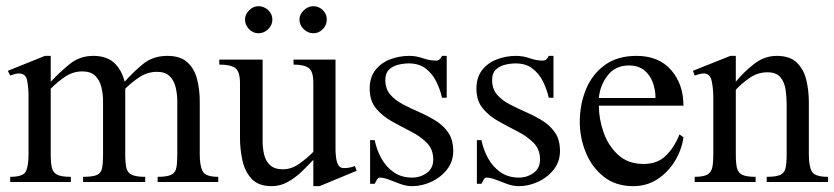

<svg xmlns="http://www.w3.org/2000/svg" viewBox="-20 -601 2755 634"><path d="M700.7 0H500.5V-17.1Q531.7 -17.1 545.4 -23.9Q559.1 -30.8 562.3 -46.9Q565.4 -63 565.4 -91.3V-266.6Q565.4 -289.1 560.3 -311.5Q555.2 -334 540.8 -348.9Q526.4 -363.8 498 -363.8Q467.3 -363.8 440.9 -346.4Q414.6 -329.1 393.6 -308.1V-91.3Q393.6 -63 397.2 -46.9Q400.9 -30.8 415 -23.9Q429.2 -17.1 459.5 -17.1V0H254.4V-17.1Q286.6 -17.1 300.3 -23.4Q314 -29.8 317.1 -46.1Q320.3 -62.5 320.3 -91.3V-266.6Q320.3 -290 314.9 -312.7Q309.6 -335.4 294.9 -350.3Q280.3 -365.2 252 -365.2Q220.7 -365.2 194.6 -347.4Q168.5 -329.6 147.5 -308.1V-91.3Q147.5 -63 151.4 -46.9Q155.3 -30.8 169.2 -23.9Q183.1 -17.1 213.9 -17.1V0H13.7V-17.1Q56.6 -17.1 65.4 -34.9Q74.2 -52.7 74.2 -91.3V-284.7Q74.2 -311.5 69.6 -335Q64.9 -358.4 43.5 -358.4Q35.6 -358.4 28.1 -356.2Q20.5 -354 13.7 -351.6L5.9 -367.2L128.4 -416.5H147.5V-331.1Q176.3 -361.8 209.7 -389.2Q243.2 -416.5 288.1 -416.5Q331.5 -416.5 356.4 -394Q381.3 -371.6 391.6 -331.1Q420.4 -363.8 452.9 -390.1Q485.4 -416.5 532.7 -416.5Q576.7 -416.5 599.9 -394.3Q623 -372.1 631.3 -337.6Q639.6 -303.2 639.6 -266.6V-91.3Q639.6 -53.7 649.2 -35.4Q658.7 -17.1 700.7 -17.1Z M1157.7 -37.1 1035.2 13.7H1014.6V-73.2Q997.1 -54.2 975.8 -33.9Q954.6 -13.7 929.9 0Q905.3 13.7 877 13.7Q833 13.7 810.5 -11Q788.1 -35.6 780.3 -72.3Q772.5 -108.9 772.5 -144V-325.2Q772.5 -364.7 757.1 -376.2Q741.7 -387.7 704.1 -387.7V-404.3H847.2V-134.3Q847.2 -111.3 852.3 -90.1Q857.4 -68.8 872.1 -55.4Q886.7 -42 914.1 -42Q942.9 -42 969.2 -61Q995.6 -80.1 1014.6 -99.6V-328.6Q1014.6 -365.7 999 -376.7Q983.4 -387.7 949.2 -387.7V-404.3H1087.9V-106.4Q1087.9 -97.7 1089.4 -83.3Q1090.8 -68.8 1096.4 -57.4Q1102.1 -45.9 1115.2 -45.9Q1134.8 -45.9 1151.9 -52.7ZM1059.1 -536.6Q1059.1 -518.1 1045.9 -504.6Q1032.7 -491.2 1014.6 -491.2Q996.6 -491.2 982.7 -504.9Q968.8 -518.6 968.8 -536.6Q968.8 -553.7 983.2 -567.1Q997.6 -580.6 1014.6 -580.6Q1032.7 -580.6 1045.9 -567.6Q1059.1 -554.7 1059.1 -536.6ZM879.4 -536.6Q879.4 -518.1 865.5 -504.6Q851.6 -491.2 833.5 -491.2Q815.4 -491.2 802.2 -504.9Q789.1 -518.6 789.1 -536.6Q789.1 -553.7 802.7 -567.1Q816.4 -580.6 833.5 -580.6Q851.6 -580.6 865.5 -567.6Q879.4 -554.7 879.4 -536.6Z M1476.6 -102.1Q1476.6 -67.4 1456.1 -41.3Q1435.5 -15.1 1404.3 -0.7Q1373 13.7 1340.8 13.7Q1321.8 13.7 1302.2 6.6Q1282.7 -0.5 1264.9 -7.6Q1247.1 -14.6 1232.9 -14.6Q1228 -14.6 1223.9 -6.3Q1219.7 2 1217.3 5.9H1202.1V-138.2H1217.3Q1223.6 -106.4 1239.3 -78.1Q1254.9 -49.8 1280.3 -32.2Q1305.7 -14.6 1340.8 -14.6Q1368.2 -14.6 1389.4 -30Q1410.6 -45.4 1410.6 -74.2Q1410.6 -107.9 1389.4 -129.4Q1368.2 -150.9 1336.9 -166.7Q1305.7 -182.6 1274.4 -200Q1243.2 -217.3 1221.9 -242.7Q1200.7 -268.1 1200.7 -308.1Q1200.7 -345.7 1219.5 -369.6Q1238.3 -393.6 1268.3 -405Q1298.3 -416.5 1331.5 -416.5Q1354.5 -416.5 1376.5 -408.7Q1398.4 -400.9 1420.4 -400.9Q1432.6 -400.9 1439.5 -416.5H1455.1V-278.3H1439.5Q1433.1 -307.1 1419.9 -333Q1406.7 -358.9 1385 -375.2Q1363.3 -391.6 1330.1 -391.6Q1313 -391.6 1294.9 -387.2Q1276.9 -382.8 1264.6 -371.1Q1252.4 -359.4 1252.4 -336.9Q1252.4 -307.6 1268.6 -288.8Q1284.7 -270 1310.3 -256.6Q1335.9 -243.2 1364.5 -230.7Q1393.1 -218.3 1418.7 -202.4Q1444.3 -186.5 1460.4 -162.8Q1476.6 -139.2 1476.6 -102.1Z M1829.1 -102.1Q1829.1 -67.4 1808.6 -41.3Q1788.1 -15.1 1756.8 -0.7Q1725.6 13.7 1693.4 13.7Q1674.3 13.7 1654.8 6.6Q1635.3 -0.5 1617.4 -7.6Q1599.6 -14.6 1585.4 -14.6Q1580.6 -14.6 1576.4 -6.3Q1572.3 2 1569.8 5.9H1554.7V-138.2H1569.8Q1576.2 -106.4 1591.8 -78.1Q1607.4 -49.8 1632.8 -32.2Q1658.2 -14.6 1693.4 -14.6Q1720.7 -14.6 1741.9 -30Q1763.2 -45.4 1763.2 -74.2Q1763.2 -107.9 1741.9 -129.4Q1720.7 -150.9 1689.5 -166.7Q1658.2 -182.6 1627 -200Q1595.7 -217.3 1574.5 -242.7Q1553.2 -268.1 1553.2 -308.1Q1553.2 -345.7 1572 -369.6Q1590.8 -393.6 1620.8 -405Q1650.9 -416.5 1684.1 -416.5Q1707 -416.5 1729 -408.7Q1751 -400.9 1772.9 -400.9Q1785.2 -400.9 1792 -416.5H1807.6V-278.3H1792Q1785.6 -307.1 1772.5 -333Q1759.3 -358.9 1737.5 -375.2Q1715.8 -391.6 1682.6 -391.6Q1665.5 -391.6 1647.5 -387.2Q1629.4 -382.8 1617.2 -371.1Q1605 -359.4 1605 -336.9Q1605 -307.6 1621.1 -288.8Q1637.2 -270 1662.8 -256.6Q1688.5 -243.2 1717 -230.7Q1745.6 -218.3 1771.2 -202.4Q1796.9 -186.5 1813 -162.8Q1829.1 -139.2 1829.1 -102.1Z M2223.6 -157.2 2236.8 -147.5Q2231 -106 2208.5 -69.1Q2186 -32.2 2150.9 -9.3Q2115.7 13.7 2071.3 13.7Q2013.2 13.7 1973.9 -17.3Q1934.6 -48.3 1914.6 -96.9Q1894.5 -145.5 1894.5 -198.2Q1894.5 -256.3 1915 -306.2Q1935.5 -356 1977.1 -386.2Q2018.6 -416.5 2082 -416.5Q2155.3 -416.5 2196 -369.9Q2236.8 -323.2 2236.8 -252H1957.5Q1957.5 -208.5 1973.1 -163.8Q1988.8 -119.1 2021.5 -89.4Q2054.2 -59.6 2105 -59.6Q2151.4 -59.6 2179.4 -87.6Q2207.5 -115.7 2223.6 -157.2ZM1957.5 -277.3H2144.5Q2144.5 -304.2 2135.5 -328.9Q2126.5 -353.5 2107.2 -369.1Q2087.9 -384.8 2057.1 -384.8Q2011.7 -384.8 1986.3 -351.6Q1960.9 -318.4 1957.5 -277.3Z M2714.4 0H2511.7V-17.1Q2542.5 -17.1 2556.4 -23.4Q2570.3 -29.8 2574 -46.1Q2577.6 -62.5 2577.6 -91.3V-256.8Q2577.6 -279.8 2574.2 -304.2Q2570.8 -328.6 2557.4 -345.5Q2543.9 -362.3 2514.2 -362.3Q2482.4 -362.3 2456.1 -344.2Q2429.7 -326.2 2409.7 -304.7V-91.3Q2409.7 -63 2413.3 -46.9Q2417 -30.8 2430.9 -23.9Q2444.8 -17.1 2475.1 -17.1V0H2273.9V-17.1Q2303.7 -17.1 2316.4 -24.9Q2329.1 -32.7 2332.3 -49.3Q2335.4 -65.9 2335.4 -91.3V-277.8Q2335.4 -308.1 2330.1 -333.3Q2324.7 -358.4 2304.2 -358.4Q2296.9 -358.4 2289.1 -356.2Q2281.2 -354 2273.9 -351.6L2268.1 -367.2L2391.6 -416.5H2409.7V-331.1Q2434.1 -361.3 2468.8 -388.9Q2503.4 -416.5 2544.9 -416.5Q2588.9 -416.5 2611.8 -393.6Q2634.8 -370.6 2642.8 -335.7Q2650.9 -300.8 2650.9 -264.2V-91.3Q2650.9 -52.7 2660.6 -34.9Q2670.4 -17.1 2714.4 -17.1Z"/></svg>

Font: Rohingya Solluk
Style: Regular
Weight: 400
Designer: SIL International
Foundry: SIL International
Version: Version 1.001